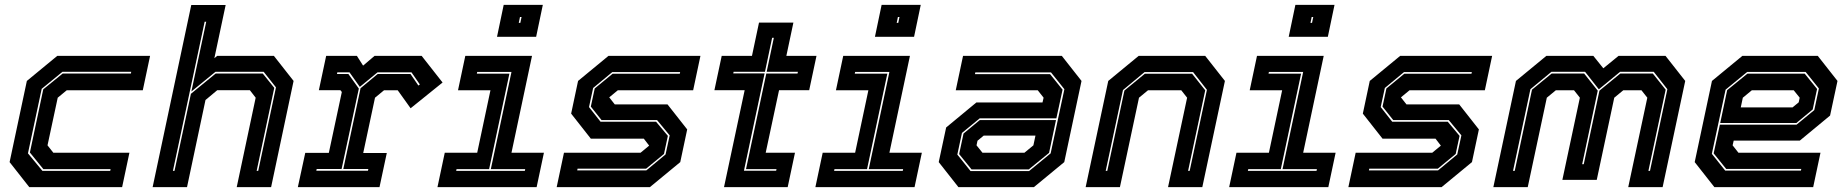

<svg xmlns="http://www.w3.org/2000/svg" viewBox="-20 -770 7600 790"><path d="M100.5 0 19.5 -103 90.5 -437 215.5 -540H597.5L567.5 -398.5H254.5L217.5 -368L175.5 -172L199.5 -141.5H512.5L482.5 0ZM154.5 -67H433.5L435 -74H158.5L103 -142.5L158 -402.5L238 -467.5H518.5L520 -474.5H237L151.5 -404.5L95 -139Z M608 0 767 -749.5H908.5L862 -530.5L873.5 -540H1107L1188 -437L1095.5 0H954L1032 -368L1008 -399H874L825.5 -358.5L749.5 0ZM691.5 -67H698L765.5 -384L867.5 -467.5H1061L1108.5 -408.5L1036 -67H1042.5L1115.5 -410.5L1065 -474.5H866.5L767.5 -393.5L828.5 -680.5H822Z M1205.5 0 1236 -141H1333L1386.5 -391.5L1380.5 -399H1292L1322 -540H1448.5L1474 -500L1521 -540H1715L1801 -430.5L1669.5 -324.5L1616.5 -398.5H1560L1523 -368L1474.5 -140.5H1571.5L1541.5 0ZM1281.5 -67.5H1494L1495.5 -74.5H1392.5L1463.5 -407L1534 -465.5H1669L1701.5 -418L1707.5 -422.5L1673 -472.5H1533.5L1460.5 -412.5L1418 -472.5H1368L1366.5 -465.5H1413.5L1456.5 -405.5L1385.5 -74.5H1283Z M2025 -618.5 2052.5 -750H2213.5L2186 -618.5ZM2114.5 -676H2121L2126 -700H2119.5ZM1780 0 1810 -141.5H1943.5L1998 -398.5H1864.5L1894.5 -540H2169L2084.5 -141.5H2218L2188 0ZM1857 -67H2139.5L2141 -74H1999.5L2084.5 -474H1943.5L1942 -467H2076L1992.5 -74H1858.5Z M2270.5 0 2300.5 -141.5H2615.5L2652.5 -172L2652 -169.5L2629 -199.5H2411L2330 -302.5L2358.5 -437L2483.5 -540H2862L2832 -398.5H2522L2485 -368L2485.5 -371L2509.5 -340.5H2726.5L2807.5 -237.5L2779 -103L2654 0ZM2355 -69H2639.5L2718.5 -134.5L2735.5 -213L2683.5 -276H2455L2411 -331.5L2427 -406L2500.5 -466.5H2777L2778.5 -473.5H2499.5L2420.5 -408L2403.5 -329.5L2451 -269H2679.5L2728 -211L2712 -136.5L2638.5 -76H2356.5Z M2959 0 3044 -399H2919.5L2949.5 -540H3074L3103 -677H3244.5L3215.5 -540H3339.5L3309.5 -399H3185.5L3130.5 -141.5H3251L3221 0ZM3041 -67.5H3173.5L3175 -74H3049.5L3133 -467.5H3261.5L3263 -474.5H3134.5L3164 -614.5H3157L3127.5 -474.5H2998.5L2997 -468H3126Z M3580 -618.5 3607.5 -750H3768.5L3741 -618.5ZM3669.5 -676H3676L3681 -700H3674.5ZM3335 0 3365 -141.5H3498.5L3553 -398.5H3419.5L3449.5 -540H3724L3639.5 -141.5H3773L3743 0ZM3412 -67H3694.5L3696 -74H3554.5L3639.5 -474H3498.5L3497 -467H3631L3547.5 -74H3413.5Z M3923.5 0 3842.5 -103 3873 -245.5 3997.5 -348.5H4269.5L4274 -368L4250 -398.5H3912.5L3942.5 -540H4349L4430 -437L4359 -103L4234 0ZM3977.5 -73 3926.5 -136 3944.5 -220.5 4011.5 -276H4325L4296.5 -141L4213 -73ZM3973.5 -66H4214L4303 -139L4359.5 -403L4304.5 -472H3993L3991.5 -465H4300.5L4352 -401L4326.5 -283H4011L3938 -223L3919 -134ZM4022.5 -141.5H4195L4232 -172L4240.5 -212H4027.5L4002 -191L3998 -172Z M4447 0 4540 -437 4665 -540H4939L5020 -437L4927 0H4786L4864.5 -368L4840.5 -398.5H4703.5L4666.5 -368L4588 0ZM4529.5 -67H4536L4606.5 -397.5L4690.5 -466.5H4885L4939 -398.5L4868.5 -67H4875L4946 -400.5L4889 -473.5H4689.5L4600.5 -399.5Z M5282.5 -618.5 5310 -750H5471L5443.5 -618.5ZM5372 -676H5378.5L5383.5 -700H5377ZM5037.5 0 5067.5 -141.5H5201L5255.5 -398.5H5122L5152 -540H5426.5L5342 -141.5H5475.5L5445.5 0ZM5114.5 -67H5397L5398.5 -74H5257L5342 -474H5201L5199.5 -467H5333.5L5250 -74H5116Z M5528 0 5558 -141.5H5873L5910 -172L5909.5 -169.5L5886.5 -199.5H5668.5L5587.5 -302.5L5616 -437L5741 -540H6119.5L6089.5 -398.5H5779.5L5742.5 -368L5743 -371L5767 -340.5H5984L6065 -237.5L6036.5 -103L5911.5 0ZM5612.5 -69H5897L5976 -134.5L5993 -213L5941 -276H5712.5L5668.5 -331.5L5684.5 -406L5758 -466.5H6034.5L6036 -473.5H5757L5678 -408L5661 -329.5L5708.5 -269H5937L5985.5 -211L5969.5 -136.5L5896 -76H5614Z M6124.5 0 6217.5 -437 6342.5 -540H6536L6577 -489L6639.5 -540H6833L6914 -437L6821 0H6679.5L6758 -368L6734 -398.5H6659L6622 -368L6550 -30H6408.5L6480.5 -368L6456.5 -398.5H6381.5L6344.5 -368L6266 0ZM6205.5 -67H6212.5L6283.5 -401L6364.5 -467.5H6498L6554 -397L6490 -94.5H6496.5L6561 -397L6647 -467.5H6780.5L6833.5 -401L6762.5 -67H6769L6840.5 -403L6784.5 -474.5H6646L6558.5 -402.5L6502 -474.5H6363.5L6277 -403Z M7459.5 -540 7540.5 -437 7510 -294.5 7385.5 -191.5H7113.5L7109 -172L7133 -141.5H7470.5L7440.5 0H7034L6953 -103L7024 -437L7149 -540ZM7405.5 -467 7456.5 -404 7438.5 -319.5 7371.5 -264H7058L7086.5 -399L7170 -467ZM7409.5 -474H7169L7080 -401L7023.5 -137L7078.5 -68H7390L7391.5 -75H7082.5L7031 -139L7056.5 -257H7372L7445 -317L7464 -406ZM7360.5 -398.5H7188L7151 -368L7142.5 -328H7355.5L7381 -349L7385 -368Z"/></svg>

Font: Tourney ExtraBold
Style: Italic
Weight: 800
Italic angle: -12°
Version: Version 1.015